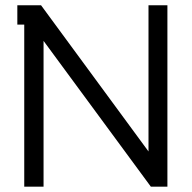

<svg xmlns="http://www.w3.org/2000/svg" viewBox="-20 -699 718 719"><path d="M606.9 -679.2V0H544.9L143.1 -545.9V0H70.8V-606.9H44.9V-679.2H133.8L536.1 -131.8V-679.2Z"/></svg>

Font: Rawengulk
Style: Bold
Weight: 700
Version: Version 0.92